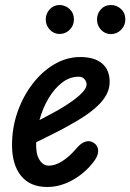

<svg xmlns="http://www.w3.org/2000/svg" viewBox="-20 -737 520 766"><path d="M168 9Q100.5 9 64.2 -35.2Q28 -79.5 28 -158.5Q28 -228 50.2 -291Q72.5 -354 110.5 -403.2Q148.5 -452.5 197.5 -481Q246.5 -509.5 300 -509.5Q357 -509.5 387.2 -483.8Q417.5 -458 417.5 -410Q417.5 -383 404.2 -358.8Q391 -334.5 368.2 -313.5Q345.5 -292.5 317.8 -274Q290 -255.5 260.5 -239.5Q234 -224 196 -205Q158 -186 124.5 -169.5Q124 -160.5 124.2 -152.5Q124.5 -144.5 125.5 -137Q127.5 -112 141 -94Q154.5 -76 174 -76Q200.5 -76 228.5 -94Q256.5 -112 281 -140.5Q302 -166.5 321.2 -172Q340.5 -177.5 355.5 -166Q364 -160.5 368.8 -149.8Q373.5 -139 370.2 -123.5Q367 -108 350 -87Q316 -44 267.5 -17.5Q219 9 168 9ZM137.5 -258Q155.5 -267.5 175.5 -278Q195.5 -288.5 214 -299Q246 -317.5 271 -335.8Q296 -354 310.8 -370.5Q325.5 -387 325.5 -400.5Q325.5 -411 317.2 -421Q309 -431 293.5 -431Q259 -431 228.2 -407.8Q197.5 -384.5 174 -345.2Q150.5 -306 137.5 -258ZM422 -601Q399.5 -601 383.2 -618Q367 -635 367 -659.5Q367 -682.5 382.5 -699.8Q398 -717 422 -717Q445.5 -717 462.8 -701Q480 -685 480 -659.5Q480 -635.5 463.2 -618.2Q446.5 -601 422 -601ZM217.5 -601.5Q195 -601.5 178.8 -618.5Q162.5 -635.5 162.5 -659.5Q162.5 -682.5 178.2 -699.8Q194 -717 217.5 -717Q240.5 -717 257.8 -700.8Q275 -684.5 275 -659.5Q275 -635.5 258.2 -618.5Q241.5 -601.5 217.5 -601.5Z"/></svg>

Font: Edu AU VIC WA NT Hand Medium
Style: Regular
Weight: 500
Version: Version 1.001